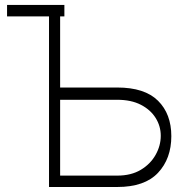

<svg xmlns="http://www.w3.org/2000/svg" viewBox="-20 -747 708 767"><path d="M237.2 -727.3V-681.5H220.2V-397.4H448.5Q557.9 -397.4 611.2 -344.6Q664.4 -291.9 664.4 -203.1Q664.4 -113.3 611.2 -56.6Q557.9 0 448.5 0H175.8V-681.5H8.2V-727.3ZM220.2 -348.4V-45.5H448.5Q503.9 -45.5 542.6 -68.7Q581.3 -92 601.7 -128.6Q622.2 -165.1 622.2 -204.5Q622.2 -243.3 601.7 -275.9Q581.3 -308.6 542.6 -328.5Q503.9 -348.4 448.5 -348.4Z"/></svg>

Font: Inter UI Extra Light
Style: Regular
Weight: 200
Designer: Rasmus Andersson
Foundry: rsms
Version: 3.2;8d6f07862